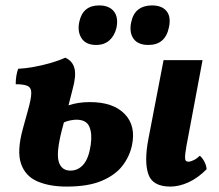

<svg xmlns="http://www.w3.org/2000/svg" viewBox="-20 -680 809 709"><path d="M226 9Q162 9 117.5 -10.5Q73 -30 57.5 -76Q42 -122 64 -203L83 -272Q95 -314 95.5 -335Q96 -356 82 -362.5Q68 -369 38 -369Q38 -401 47 -426Q71 -427 102.5 -432.5Q134 -438 165.5 -447Q197 -456 221 -467Q248 -455 255 -427.5Q262 -400 248 -350L233 -291Q268 -303 312 -303Q398 -303 440.5 -259Q483 -215 467 -142Q458 -101 431.5 -67Q405 -33 355 -12Q305 9 226 9ZM609 9Q543 9 527.5 -37.5Q512 -84 528 -167L584 -458H728L676 -181Q667 -136 664.5 -115Q662 -94 665 -88.5Q668 -83 676 -83Q684 -83 696 -89Q708 -95 718 -105Q728 -96 735 -82.5Q742 -69 743 -55Q710 -22 675.5 -6.5Q641 9 609 9ZM208 -198Q187 -115 197 -82.5Q207 -50 240 -50Q269 -50 288.5 -73Q308 -96 315 -145Q321 -186 310 -212Q299 -238 262 -238Q253 -238 240 -235.5Q227 -233 216 -228ZM528 -514Q490 -514 473.5 -536.5Q457 -559 464 -596Q471 -630 491 -645Q511 -660 541 -660Q578 -660 595 -639Q612 -618 604 -580Q591 -514 528 -514ZM335 -514Q297 -514 281 -539Q265 -564 273 -600Q286 -660 346 -660Q383 -660 400.5 -638Q418 -616 410 -577Q403 -548 384 -531Q365 -514 335 -514Z"/></svg>

Font: Vollkorn
Style: Bold Italic
Weight: 700
Italic angle: -11°
Designer: Friedrich Althausen
Foundry: Friedrich Althausen
Version: Version 5.000; ttfautohint (v1.8.3)